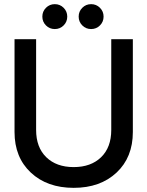

<svg xmlns="http://www.w3.org/2000/svg" viewBox="-20 -890 710 925"><path d="M376.5 -767.5Q359 -785 359 -810Q359 -835 376.5 -852.5Q394 -870 419 -870Q444 -870 461.5 -852.5Q479 -835 479 -810Q479 -785 461.5 -767.5Q444 -750 419 -750Q394 -750 376.5 -767.5ZM201.5 -767.5Q184 -785 184 -810Q184 -835 201.5 -852.5Q219 -870 244 -870Q269 -870 286.5 -852.5Q304 -835 304 -810Q304 -785 286.5 -767.5Q269 -750 244 -750Q219 -750 201.5 -767.5ZM516 -264V-701H620V-254Q620 -132 541.5 -58.5Q463 15 335 15Q207 15 128.5 -58.5Q50 -132 50 -254V-701H154V-264Q154 -180 203 -132.5Q252 -85 335 -85Q418 -85 467 -132.5Q516 -180 516 -264Z"/></svg>

Font: Edgecutting Lite Medium
Style: Medium
Weight: 500
Designer: RandomMaerks (Nguyen Gia Bao)
Version: Version 1.0